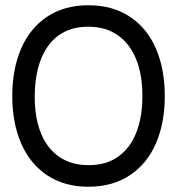

<svg xmlns="http://www.w3.org/2000/svg" viewBox="-20 -691 680 734"><path d="M317.9 22.9Q225.6 22.9 159.9 -21.2Q94.2 -65.4 60.5 -143.6Q26.9 -221.7 26.9 -323.7Q26.9 -426.3 60.5 -504.6Q94.2 -583 159.9 -627Q225.6 -670.9 317.9 -670.9Q410.2 -670.9 476.6 -627Q543 -583 576.4 -504.6Q609.9 -426.3 609.9 -323.7Q609.9 -221.7 576.4 -143.6Q543 -65.4 476.6 -21.2Q410.2 22.9 317.9 22.9ZM318.8 -59.6Q385.7 -59.6 431.6 -92Q477.5 -124.5 501 -184.1Q524.4 -243.7 524.4 -323.7Q524.4 -405.3 500.5 -464.6Q476.6 -523.9 430.2 -556.4Q383.8 -588.9 316.9 -588.9Q250 -588.9 204.3 -555.9Q158.7 -522.9 135.7 -462.4Q112.8 -401.9 112.8 -319.8Q112.8 -240.2 136.7 -181.4Q160.6 -122.6 206.8 -91.1Q252.9 -59.6 318.8 -59.6Z"/></svg>

Font: Potro Sans Bangla SemiBold
Style: Regular
Weight: 600
Designer: Jayed Ahsan Saad
Foundry: Codepotro
Version: Potro Sans Bangla;Version 0.996;CodepotroFonts;